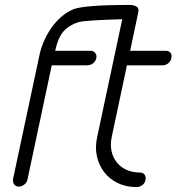

<svg xmlns="http://www.w3.org/2000/svg" viewBox="-20 -759 716 779"><path d="M140 -535Q146 -564 158.5 -592.5Q171 -621 188.5 -646Q206 -671 229 -691Q252 -711 279 -722Q301 -730 357 -734.5Q413 -739 506 -739Q522 -739 533.5 -732.5Q545 -726 541 -709L508 -553H652Q666 -553 672 -544.5Q678 -536 675 -523Q673 -511 663 -502.5Q653 -494 639 -494H495L433 -202Q427 -172 432.5 -146Q438 -120 453.5 -100.5Q469 -81 493 -70Q517 -59 548 -59Q560 -59 566.5 -50.5Q573 -42 570 -28Q568 -16 557.5 -8Q547 0 534 0Q492 0 458.5 -16Q425 -32 403.5 -59.5Q382 -87 373.5 -123.5Q365 -160 374 -202L476 -681Q401 -679 356.5 -676Q312 -673 298 -669Q256 -655 235 -628.5Q214 -602 204 -553H347Q360 -553 366.5 -544Q373 -535 371 -524Q368 -510 357.5 -502Q347 -494 334 -494H190L92 -33Q90 -20 79.5 -11Q69 -2 56 -2Q44 -2 37.5 -11Q31 -20 33 -33Z"/></svg>

Font: VDS
Style: Thin Italic
Weight: 100
Width: 0
Designer: artmaker
Foundry: artmaker
Version: Version 1.000 2012 initial release